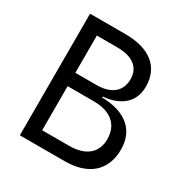

<svg xmlns="http://www.w3.org/2000/svg" viewBox="-161 -820 909 948"><g transform="rotate(30 293.0 -346.5)"><path d="M82 0H337.4C472.7 0 549.8 -68.8 549.8 -189C549.8 -299.3 474.1 -362.8 340.3 -364.7V-370.1C442.9 -379.4 501 -432.1 501 -519C501 -630.4 422.4 -693.4 284.2 -693.4H82ZM165 -76.7V-328.1H314.9C411.1 -328.1 465.8 -280.8 465.8 -198.7C465.8 -121.1 412.1 -76.7 318.8 -76.7ZM165 -404.3V-616.7H282.7C368.2 -616.7 417 -579.6 417 -512.7C417 -443.8 369.1 -404.3 286.1 -404.3Z"/></g></svg>

Font: Cascadia Mono PL SemiLight
Style: Regular
Weight: 350
Monospace: yes
Designer: Aaron Bell
Foundry: Saja Typeworks
Version: Version 2404.023